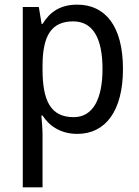

<svg xmlns="http://www.w3.org/2000/svg" viewBox="-20 -566 599 826"><path d="M312 -546C239 -546 194 -514 163 -463H159L147 -536H78V240H163V13C163 -11 160 -45 158 -69H163C192 -24 241 10 313 10C433 10 509 -88 509 -269C509 -454 433 -546 312 -546ZM295 -474C382 -474 421 -398 421 -269C421 -142 381 -62 297 -62C198 -62 163 -132 163 -268V-286C164 -413 201 -474 295 -474Z"/></svg>

Font: Noto Sans Lao Looped SemiCondensed
Style: Regular
Weight: 400
Width: 4
Designer: Mark Frömberg, Ben Mitchell
Foundry: The Fontpad Ltd
Version: Version 1.002